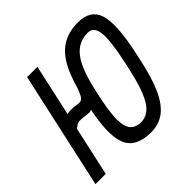

<svg xmlns="http://www.w3.org/2000/svg" viewBox="-191 -787 957 957"><g transform="rotate(-45 287.5 -309.0)"><path d="M353 14Q248 14 218.2 -56.8Q188.5 -127.5 224 -292.5L233 -334.5Q256 -441.5 288.5 -507Q321 -572.5 368.2 -602.2Q415.5 -632 482 -632Q571 -632 593.2 -561.5Q615.5 -491 580 -325.5L571 -283.5Q548.5 -176.5 518.8 -111Q489 -45.5 449 -15.8Q409 14 353 14ZM-25.5 0 111 -618H183.5L47 0ZM92 -252 51.5 -299Q76 -318.5 97.8 -333.5Q119.5 -348.5 149 -348.5Q167 -348.5 181.8 -346Q196.5 -343.5 207 -343.5Q223 -343.5 234.2 -365Q245.5 -386.5 255 -417.5L317.5 -382Q304.5 -348.5 282.2 -324.5Q260 -300.5 239 -287.2Q218 -274 207 -274Q193.5 -274 184.5 -275.2Q175.5 -276.5 166.5 -277.8Q157.5 -279 141 -279Q130 -279 120.2 -271.5Q110.5 -264 92 -252ZM354 -57Q405.5 -57 439 -111.2Q472.5 -165.5 500 -292.5L509 -334.5Q535 -456.5 528.5 -508.8Q522 -561 481 -561Q413.5 -561 372.5 -507Q331.5 -453 304 -325.5L295 -283.5Q269 -161.5 282.5 -109.2Q296 -57 354 -57Z"/></g></svg>

Font: Victor Mono Thin
Style: Italic
Weight: 100
Italic angle: -12°
Monospace: yes
Designer: Rune Bjørnerås
Version: Version 1.561;gftools[0.9.30]